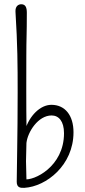

<svg xmlns="http://www.w3.org/2000/svg" viewBox="-20 -878 402 908"><path d="M105 -201.7C110.8 -253.9 160.2 -332 224.1 -332C257.8 -332 282.7 -304.7 282.7 -248C282.7 -88.4 138.7 -22 95.2 -30.3L105.5 -11.7C104.5 -59.6 103 -100.1 103 -115.7C103 -127.9 103.5 -147.9 105 -201.7ZM80.6 -857.9C69.3 -857.9 51.8 -851.1 53.2 -822.8C63 -664.6 63.5 -574.2 63.5 -440.4C63.5 -231.9 59.1 -72.3 59.1 -18.1C59.1 10.7 78.6 11.2 95.7 10.3C199.2 3.9 327.6 -96.7 327.6 -252.4C327.6 -332.5 287.6 -382.3 223.1 -382.3C169.9 -382.3 119.1 -330.1 99.1 -264.6L105.5 -263.7C103.5 -367.7 104.5 -544.4 104.5 -612.8C104.5 -699.2 106.9 -710.4 106.9 -817.4C106.9 -841.3 101.6 -857.9 80.6 -857.9Z"/></svg>

Font: Pompiere 
Style: Regular
Weight: 400
Designer: Karolina Lach
Foundry: Sorkin Type Co.
Version: Version 1.001